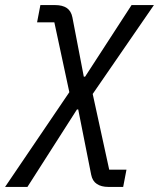

<svg xmlns="http://www.w3.org/2000/svg" viewBox="-99 -536 626 756"><path d="M60 -516H118Q147 -516 164 -504.5Q181 -493 186 -468L231 -234H236L419 -516H507L266 -166L331 132H399L386 200H328Q300 200 282.5 188.5Q265 177 260 152L209 -105H204L9 200H-79L174 -173L115 -448H47Z"/></svg>

Font: IBM Plex Sans
Style: Italic
Weight: 400
Italic angle: -11.31°
Designer: Mike Abbink, Paul van der Laan, Pieter van Rosmalen
Foundry: Bold Monday
Version: Version 3.201